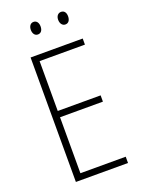

<svg xmlns="http://www.w3.org/2000/svg" viewBox="-165 -1028 764 1035"><g transform="rotate(-20 217.5 -510.5)"><path d="M136 -919C136 -899 146 -883 164 -883C182 -883 192 -897 192 -919C192 -940 182 -955 164 -955C146 -955 136 -939 136 -919ZM293 -920C293 -899 304 -883 322 -883C340 -883 350 -898 350 -920C350 -941 340 -955 322 -955C304 -955 293 -940 293 -920ZM383 -66V-102H123V-423H369V-459H123V-745H383V-780H84V-66Z"/></g></svg>

Font: Noto Sans Malayalam UI Condensed ExtraLight
Style: Regular
Weight: 200
Width: 3
Designer: Jelle Bosma - Monotype Design Team
Foundry: Monotype Imaging Inc.
Version: Version 2.104